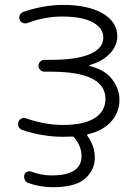

<svg xmlns="http://www.w3.org/2000/svg" viewBox="-20 -576 556 792"><path d="M349.6 -307.6Q348.6 -307.6 348.6 -306.2Q348.6 -304.7 349.6 -303.7Q409.2 -289.1 438.5 -253.9Q472.7 -212.9 472.7 -164.1Q472.7 -109.4 434.6 -70.3Q398.4 -34.2 342.8 -22.5Q340.8 -22.5 339.8 -20Q338.9 -17.6 340.8 -15.6Q371.1 26.4 371.1 75.2Q371.1 125 331.1 160.6Q291 196.3 198.2 196.3Q145.5 196.3 96.7 178.7Q86.9 175.8 82.5 166Q78.1 156.2 80.1 146.5Q83 136.7 91.8 132.8Q100.6 128.9 109.4 131.8Q148.4 147.5 190.4 147.5Q192.4 147.5 194.3 147.5Q316.4 147.5 316.4 67.4Q316.4 28.3 287.1 -7.8Q282.2 -13.7 274.4 -12.7Q253.9 -11.7 240.2 -11.7Q156.2 -11.7 71.3 -40Q61.5 -43.9 56.6 -52.7Q54.7 -58.6 54.7 -64.5Q54.7 -68.4 55.7 -72.3Q58.6 -82 67.9 -86.9Q77.1 -91.8 86.9 -87.9Q167 -60.5 238.3 -60.5Q326.2 -60.5 370.6 -88.9Q415 -117.2 415 -168Q415 -280.3 189.5 -280.3H163.1Q153.3 -280.3 146 -287.6Q138.7 -294.9 138.7 -304.7Q138.7 -314.5 146 -321.8Q153.3 -329.1 163.1 -329.1H189.5Q295.9 -329.1 351.1 -353Q406.2 -377 406.2 -420.9Q406.2 -460 362.8 -483.9Q319.3 -507.8 236.3 -507.8Q165 -507.8 93.8 -481.4Q84 -477.5 74.2 -481.4Q64.5 -485.4 61 -494.6Q57.6 -503.9 61.5 -513.2Q65.4 -522.5 75.2 -526.4Q159.2 -555.7 240.2 -555.7Q343.8 -555.7 403.8 -520.5Q463.9 -485.4 463.9 -425.8Q463.9 -383.8 427.7 -349.6Q398.4 -321.3 349.6 -307.6Z"/></svg>

Font: Gen Jyuu Gothic Light
Style: Regular
Weight: 200
Designer: [Source Han Sans]
Ryoko NISHIZUKA  (kana & ideographs); Paul D. Hunt (Latin, Greek & Cyrillic); Wenlong ZHANG  (bopomofo
Version: Version 1.002.20150607